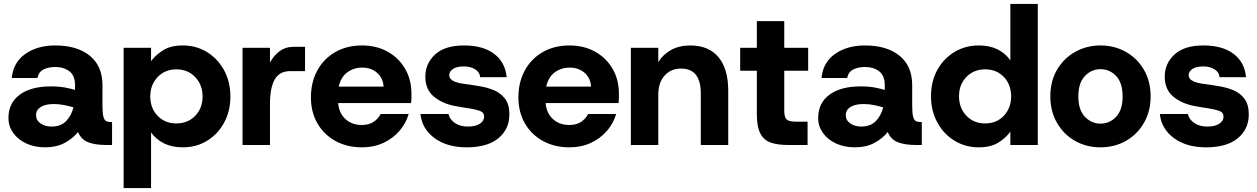

<svg xmlns="http://www.w3.org/2000/svg" viewBox="-20 -740 6414 980"><path d="M211 12Q156 12 113.5 -8Q71 -28 47 -62Q23 -96 23 -137Q23 -214 80.5 -256.5Q138 -299 240 -299Q283 -299 313.5 -293Q344 -287 363 -281V-305Q363 -354 334.5 -376Q306 -398 262 -398Q228 -398 203 -386Q178 -374 171 -342H40Q48 -422 109.5 -465Q171 -508 262 -508Q374 -508 438.5 -455.5Q503 -403 503 -305V-202Q503 -164 507.5 -145.5Q512 -127 522 -122Q532 -117 548 -117H552V0H521Q467 0 431 -13.5Q395 -27 378 -66Q351 -32 309 -10Q267 12 211 12ZM164 -152Q164 -126 187 -110Q210 -94 243 -94Q290 -94 317 -121.5Q344 -149 355 -192Q335 -198 308.5 -203.5Q282 -209 255 -209Q212 -209 188 -194Q164 -179 164 -152Z M611 220V-496H751V-428Q775 -460 813.5 -484Q852 -508 913 -508Q982 -508 1037 -474Q1092 -440 1124 -381Q1156 -322 1156 -247Q1156 -173 1124 -114Q1092 -55 1037 -21.5Q982 12 913 12Q858 12 817.5 -8Q777 -28 751 -64V220ZM880 -110Q939 -110 976.5 -149Q1014 -188 1014 -247Q1014 -307 976.5 -346.5Q939 -386 880 -386Q822 -386 784.5 -346.5Q747 -307 747 -248Q747 -188 784.5 -149Q822 -110 880 -110Z M1218 0V-496H1358V-421Q1378 -457 1407.5 -479Q1437 -501 1476 -501H1537V-377H1462Q1406 -377 1382 -334Q1358 -291 1358 -210V0Z M1828 12Q1751 12 1692 -20.5Q1633 -53 1600 -110.5Q1567 -168 1567 -243Q1567 -320 1599.5 -380Q1632 -440 1691 -474Q1750 -508 1828 -508Q1902 -508 1959 -476Q2016 -444 2048 -388.5Q2080 -333 2080 -262Q2080 -252 2080 -239.5Q2080 -227 2078 -214H1706Q1710 -163 1743 -132.5Q1776 -102 1827 -102Q1862 -102 1886 -117.5Q1910 -133 1923 -158H2066Q2052 -110 2018.5 -71.5Q1985 -33 1936.5 -10.5Q1888 12 1828 12ZM1829 -395Q1786 -395 1753 -371Q1720 -347 1709 -298H1938Q1935 -342 1904.5 -368.5Q1874 -395 1829 -395Z M2362 12Q2262 12 2198 -35Q2134 -82 2126 -158H2269Q2276 -129 2303 -111.5Q2330 -94 2367 -94Q2408 -94 2429.5 -108.5Q2451 -123 2451 -144Q2451 -167 2428 -174.5Q2405 -182 2380 -186Q2366 -188 2341.5 -192Q2317 -196 2302 -199Q2238 -211 2194.5 -247Q2151 -283 2151 -349Q2151 -416 2201 -462Q2251 -508 2348 -508Q2446 -508 2502.5 -465Q2559 -422 2566 -346H2431Q2428 -373 2404 -387Q2380 -401 2349 -401Q2311 -401 2292 -388Q2273 -375 2273 -356Q2273 -325 2335 -314Q2344 -313 2360.5 -310.5Q2377 -308 2394.5 -305.5Q2412 -303 2422 -301Q2463 -295 2499 -280.5Q2535 -266 2557.5 -236.5Q2580 -207 2580 -156Q2580 -81 2524 -34.5Q2468 12 2362 12Z M2887 12Q2810 12 2751 -20.5Q2692 -53 2659 -110.5Q2626 -168 2626 -243Q2626 -320 2658.5 -380Q2691 -440 2750 -474Q2809 -508 2887 -508Q2961 -508 3018 -476Q3075 -444 3107 -388.5Q3139 -333 3139 -262Q3139 -252 3139 -239.5Q3139 -227 3137 -214H2765Q2769 -163 2802 -132.5Q2835 -102 2886 -102Q2921 -102 2945 -117.5Q2969 -133 2982 -158H3125Q3111 -110 3077.5 -71.5Q3044 -33 2995.5 -10.5Q2947 12 2887 12ZM2888 -395Q2845 -395 2812 -371Q2779 -347 2768 -298H2997Q2994 -342 2963.5 -368.5Q2933 -395 2888 -395Z M3200 0V-496H3340V-423Q3364 -462 3405.5 -485Q3447 -508 3503 -508Q3597 -508 3647 -448.5Q3697 -389 3697 -277V0H3557V-264Q3557 -325 3532.5 -357.5Q3508 -390 3455 -390Q3405 -390 3372.5 -354.5Q3340 -319 3340 -256V0Z M4002 0Q3950 0 3914.5 -12Q3879 -24 3861 -58.5Q3843 -93 3843 -158V-379H3758V-496H3843V-632H3983V-496H4105V-379H3983V-175Q3983 -141 3995.5 -130Q4008 -119 4043 -119H4102V0Z M4344 12Q4289 12 4246.5 -8Q4204 -28 4180 -62Q4156 -96 4156 -137Q4156 -214 4213.5 -256.5Q4271 -299 4373 -299Q4416 -299 4446.5 -293Q4477 -287 4496 -281V-305Q4496 -354 4467.5 -376Q4439 -398 4395 -398Q4361 -398 4336 -386Q4311 -374 4304 -342H4173Q4181 -422 4242.5 -465Q4304 -508 4395 -508Q4507 -508 4571.5 -455.5Q4636 -403 4636 -305V-202Q4636 -164 4640.5 -145.5Q4645 -127 4655 -122Q4665 -117 4681 -117H4685V0H4654Q4600 0 4564 -13.5Q4528 -27 4511 -66Q4484 -32 4442 -10Q4400 12 4344 12ZM4297 -152Q4297 -126 4320 -110Q4343 -94 4376 -94Q4423 -94 4450 -121.5Q4477 -149 4488 -192Q4468 -198 4441.5 -203.5Q4415 -209 4388 -209Q4345 -209 4321 -194Q4297 -179 4297 -152Z M4976 12Q4907 12 4851.5 -22Q4796 -56 4764 -115.5Q4732 -175 4732 -249Q4732 -324 4764 -382.5Q4796 -441 4851.5 -474.5Q4907 -508 4976 -508Q5031 -508 5071.5 -488Q5112 -468 5137 -432V-720H5277V0H5137V-68Q5114 -36 5075.5 -12Q5037 12 4976 12ZM5008 -110Q5067 -110 5104 -149.5Q5141 -189 5141 -248Q5141 -308 5104 -347Q5067 -386 5008 -386Q4950 -386 4912.5 -347Q4875 -308 4875 -249Q4875 -189 4912.5 -149.5Q4950 -110 5008 -110Z M5597 12Q5525 12 5467 -21Q5409 -54 5375 -113Q5341 -172 5341 -248Q5341 -325 5375 -383.5Q5409 -442 5467.5 -475Q5526 -508 5597 -508Q5669 -508 5727 -475Q5785 -442 5819 -383.5Q5853 -325 5853 -248Q5853 -172 5819 -113Q5785 -54 5727 -21Q5669 12 5597 12ZM5597 -109Q5644 -109 5677 -144Q5710 -179 5710 -248Q5710 -317 5677 -352Q5644 -387 5597 -387Q5551 -387 5517.5 -352Q5484 -317 5484 -248Q5484 -179 5517.5 -144Q5551 -109 5597 -109Z M6136 12Q6036 12 5972 -35Q5908 -82 5900 -158H6043Q6050 -129 6077 -111.5Q6104 -94 6141 -94Q6182 -94 6203.5 -108.5Q6225 -123 6225 -144Q6225 -167 6202 -174.5Q6179 -182 6154 -186Q6140 -188 6115.5 -192Q6091 -196 6076 -199Q6012 -211 5968.5 -247Q5925 -283 5925 -349Q5925 -416 5975 -462Q6025 -508 6122 -508Q6220 -508 6276.5 -465Q6333 -422 6340 -346H6205Q6202 -373 6178 -387Q6154 -401 6123 -401Q6085 -401 6066 -388Q6047 -375 6047 -356Q6047 -325 6109 -314Q6118 -313 6134.5 -310.5Q6151 -308 6168.5 -305.5Q6186 -303 6196 -301Q6237 -295 6273 -280.5Q6309 -266 6331.5 -236.5Q6354 -207 6354 -156Q6354 -81 6298 -34.5Q6242 12 6136 12Z"/></svg>

Font: Host Grotesk Black
Style: Regular
Weight: 900
Designer: Doğukan Karapınar based on Poppins by Indian Type Foundry, Jonny Pinhorn
Foundry: Element Type
Version: Version 1.000; ttfautohint (v1.8.4.7-5d5b);gftools[0.9.33]